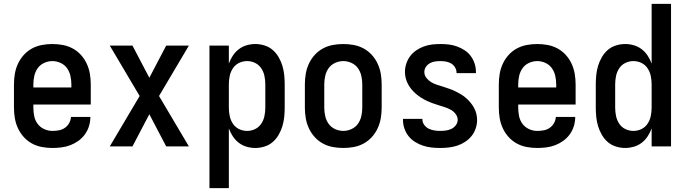

<svg xmlns="http://www.w3.org/2000/svg" viewBox="-20 -755 3540 990"><path d="M250 8Q223 8 196 3Q169 -2 145 -15Q121 -28 102.5 -48.5Q84 -69 72.5 -94Q61 -119 56.5 -146Q52 -173 52 -200V-320Q52 -347 56.5 -374Q61 -401 72.5 -426Q84 -451 102.5 -471.5Q121 -492 145 -505Q169 -518 196 -523Q223 -528 250 -528Q277 -528 304 -523Q331 -518 355 -505Q379 -492 397.5 -471.5Q416 -451 427.5 -426Q439 -401 443.5 -374Q448 -347 448 -320V-216H152V-200Q152 -178 156.5 -156Q161 -134 174 -116.5Q187 -99 207.5 -89.5Q228 -80 250 -80Q267 -80 283.5 -83Q300 -86 314 -95.5Q328 -105 336.5 -120Q345 -135 346 -152H446Q446 -128 439 -105Q432 -82 418 -62.5Q404 -43 384.5 -29Q365 -15 343 -6.5Q321 2 297 5Q273 8 250 8ZM348 -304V-320Q348 -342 343 -364Q338 -386 325.5 -403.5Q313 -421 292.5 -430.5Q272 -440 250 -440Q228 -440 207.5 -430.5Q187 -421 174.5 -403.5Q162 -386 157 -364Q152 -342 152 -320V-304Z M546 0 700 -260 546 -520H663L750 -354L837 -520H954L800 -260L954 0H837L750 -166L663 0Z M1060 215V-520H1160V-427Q1168 -449 1180.5 -468Q1193 -487 1211 -501Q1229 -515 1251.5 -521.5Q1274 -528 1296 -528Q1321 -528 1344.5 -520.5Q1368 -513 1386 -497.5Q1404 -482 1416.5 -460.5Q1429 -439 1436 -416Q1443 -393 1445.5 -368.5Q1448 -344 1448 -320V-200Q1448 -176 1445.5 -151.5Q1443 -127 1436 -104Q1429 -81 1416.5 -59.5Q1404 -38 1386 -22.5Q1368 -7 1344.5 0.5Q1321 8 1296 8Q1274 8 1251.5 1.5Q1229 -5 1211 -19Q1193 -33 1180.5 -52Q1168 -71 1160 -93V215ZM1254 -80Q1276 -80 1295.5 -89.5Q1315 -99 1327 -117Q1339 -135 1343.5 -156.5Q1348 -178 1348 -200V-320Q1348 -342 1343.5 -363.5Q1339 -385 1327 -403Q1315 -421 1295.5 -430.5Q1276 -440 1254 -440Q1232 -440 1212.5 -430.5Q1193 -421 1181 -403Q1169 -385 1164.5 -363.5Q1160 -342 1160 -320V-200Q1160 -178 1164.5 -156.5Q1169 -135 1181 -117Q1193 -99 1212.5 -89.5Q1232 -80 1254 -80Z M1750 8Q1723 8 1696 3Q1669 -2 1645 -15Q1621 -28 1602.5 -48.5Q1584 -69 1572.5 -94Q1561 -119 1556.5 -146Q1552 -173 1552 -200V-320Q1552 -347 1556.5 -374Q1561 -401 1572.5 -426Q1584 -451 1602.5 -471.5Q1621 -492 1645 -505Q1669 -518 1696 -523Q1723 -528 1750 -528Q1777 -528 1804 -523Q1831 -518 1855 -505Q1879 -492 1897.5 -471.5Q1916 -451 1927.5 -426Q1939 -401 1943.5 -374Q1948 -347 1948 -320V-200Q1948 -173 1943.5 -146Q1939 -119 1927.5 -94Q1916 -69 1897.5 -48.5Q1879 -28 1855 -15Q1831 -2 1804 3Q1777 8 1750 8ZM1750 -80Q1772 -80 1792.5 -89.5Q1813 -99 1825.5 -116.5Q1838 -134 1843 -156Q1848 -178 1848 -200V-320Q1848 -342 1843 -364Q1838 -386 1825.5 -403.5Q1813 -421 1792.5 -430.5Q1772 -440 1750 -440Q1728 -440 1707.5 -430.5Q1687 -421 1674.5 -403.5Q1662 -386 1657 -364Q1652 -342 1652 -320V-200Q1652 -178 1657 -156Q1662 -134 1674.5 -116.5Q1687 -99 1707.5 -89.5Q1728 -80 1750 -80Z M2249 8Q2227 8 2204.5 5.5Q2182 3 2161 -4Q2140 -11 2120.5 -23Q2101 -35 2087 -52.5Q2073 -70 2065.5 -91.5Q2058 -113 2058 -135V-142H2158V-139Q2158 -124 2167.5 -111Q2177 -98 2190.5 -91.5Q2204 -85 2219 -82.5Q2234 -80 2249 -80Q2264 -80 2279 -82Q2294 -84 2307.5 -90.5Q2321 -97 2330.5 -109.5Q2340 -122 2340 -137Q2340 -153 2329.5 -167Q2319 -181 2304.5 -189Q2290 -197 2274.5 -202Q2259 -207 2243 -212Q2227 -217 2211.5 -222.5Q2196 -228 2181 -235Q2166 -242 2152 -251Q2138 -260 2125.5 -270.5Q2113 -281 2102.5 -293.5Q2092 -306 2084 -321Q2076 -336 2072 -352Q2068 -368 2068 -384Q2068 -406 2075 -427Q2082 -448 2095 -465.5Q2108 -483 2126.5 -495.5Q2145 -508 2165.5 -515.5Q2186 -523 2207.5 -525.5Q2229 -528 2251 -528Q2273 -528 2294.5 -525.5Q2316 -523 2336.5 -515.5Q2357 -508 2375.5 -496Q2394 -484 2407 -466.5Q2420 -449 2427 -428Q2434 -407 2434 -385V-378H2334V-381Q2334 -395 2326 -408Q2318 -421 2306 -428Q2294 -435 2279.5 -437.5Q2265 -440 2251 -440Q2237 -440 2223 -438Q2209 -436 2196.5 -429Q2184 -422 2176 -410Q2168 -398 2168 -384Q2168 -367 2178.5 -353.5Q2189 -340 2203 -331.5Q2217 -323 2233 -318Q2249 -313 2264.5 -308Q2280 -303 2296 -297.5Q2312 -292 2326.5 -285Q2341 -278 2355.5 -269.5Q2370 -261 2382.5 -250Q2395 -239 2405.5 -226.5Q2416 -214 2424 -199.5Q2432 -185 2436 -169Q2440 -153 2440 -136Q2440 -114 2432.5 -92Q2425 -70 2411 -53Q2397 -36 2378 -23.5Q2359 -11 2337.5 -4Q2316 3 2293.5 5.5Q2271 8 2249 8Z M2750 8Q2723 8 2696 3Q2669 -2 2645 -15Q2621 -28 2602.5 -48.5Q2584 -69 2572.5 -94Q2561 -119 2556.5 -146Q2552 -173 2552 -200V-320Q2552 -347 2556.5 -374Q2561 -401 2572.5 -426Q2584 -451 2602.5 -471.5Q2621 -492 2645 -505Q2669 -518 2696 -523Q2723 -528 2750 -528Q2777 -528 2804 -523Q2831 -518 2855 -505Q2879 -492 2897.5 -471.5Q2916 -451 2927.5 -426Q2939 -401 2943.5 -374Q2948 -347 2948 -320V-216H2652V-200Q2652 -178 2656.5 -156Q2661 -134 2674 -116.5Q2687 -99 2707.5 -89.5Q2728 -80 2750 -80Q2767 -80 2783.5 -83Q2800 -86 2814 -95.5Q2828 -105 2836.5 -120Q2845 -135 2846 -152H2946Q2946 -128 2939 -105Q2932 -82 2918 -62.5Q2904 -43 2884.5 -29Q2865 -15 2843 -6.5Q2821 2 2797 5Q2773 8 2750 8ZM2848 -304V-320Q2848 -342 2843 -364Q2838 -386 2825.5 -403.5Q2813 -421 2792.5 -430.5Q2772 -440 2750 -440Q2728 -440 2707.5 -430.5Q2687 -421 2674.5 -403.5Q2662 -386 2657 -364Q2652 -342 2652 -320V-304Z M3204 8Q3179 8 3155.5 0.5Q3132 -7 3114 -22.5Q3096 -38 3083.5 -59.5Q3071 -81 3064 -104Q3057 -127 3054.5 -151.5Q3052 -176 3052 -200V-320Q3052 -344 3054.5 -368.5Q3057 -393 3064 -416Q3071 -439 3083.5 -460.5Q3096 -482 3114 -497.5Q3132 -513 3155.5 -520.5Q3179 -528 3204 -528Q3226 -528 3248.5 -521.5Q3271 -515 3289 -501Q3307 -487 3319.5 -468Q3332 -449 3340 -427V-735H3440V0H3340V-93Q3332 -71 3319.5 -52Q3307 -33 3289 -19Q3271 -5 3248.5 1.5Q3226 8 3204 8ZM3246 -80Q3268 -80 3287.5 -89.5Q3307 -99 3319 -117Q3331 -135 3335.5 -156.5Q3340 -178 3340 -200V-320Q3340 -342 3335.5 -363.5Q3331 -385 3319 -403Q3307 -421 3287.5 -430.5Q3268 -440 3246 -440Q3224 -440 3204.5 -430.5Q3185 -421 3173 -403Q3161 -385 3156.5 -363.5Q3152 -342 3152 -320V-200Q3152 -178 3156.5 -156.5Q3161 -135 3173 -117Q3185 -99 3204.5 -89.5Q3224 -80 3246 -80Z"/></svg>

Font: Iosevka Semibold
Style: Regular
Weight: 600
Monospace: yes
Designer: Belleve Invis
Foundry: Belleve Invis
Version: Version 33.2.3; ttfautohint (v1.8.4)